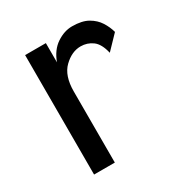

<svg xmlns="http://www.w3.org/2000/svg" viewBox="-121 -567 621 657"><g transform="rotate(-30 189.5 -238.5)"><path d="M65 0V-472H147V-396Q162 -437 192 -457Q222 -477 253 -477Q292 -477 315.5 -463.5Q339 -450 352 -429.5Q365 -409 371 -387L320 -334Q311 -373 290.5 -388Q270 -403 244 -403Q209 -403 178 -373Q147 -343 147 -281V0Z"/></g></svg>

Font: Lil Grotesk Medium
Style: Regular
Weight: 500
Designer: Bastien Sozeau
Foundry: NBR — Bastien Sozeau
Version: Version 3.003; ttfautohint (v1.8.4.7-5d5b);gftools[0.9.33]